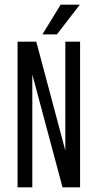

<svg xmlns="http://www.w3.org/2000/svg" viewBox="-20 -800 417 820"><path d="M259 -622H322V0H247L118 -482V0H55V-622H135L259 -157ZM161 -653 239 -780H321L223 -653Z"/></svg>

Font: Teko Variable Light
Style: Regular
Weight: 300
Designer: Manushi Parikh, Jonny Pinhorn
Foundry: Indian Type Foundry
Version: Version 3.000